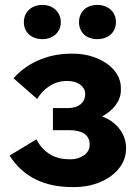

<svg xmlns="http://www.w3.org/2000/svg" viewBox="-20 -749 563 780"><path d="M375 -590C419 -590 451 -617 451 -659C451 -701 419 -729 375 -729C331 -729 301 -701 301 -659C301 -617 331 -590 375 -590ZM153 -590C194 -590 227 -617 227 -659C227 -701 194 -729 153 -729C108 -729 77 -701 77 -659C77 -617 108 -590 153 -590ZM273 11H283C400 11 492 -58 492 -143V-150C492 -204 454 -254 395 -276C442 -302 471 -340 471 -382V-393C471 -472 379 -531 278 -531H270C166 -531 85 -488 35 -431L131 -347C156 -389 199 -420 250 -420H255C298 -420 326 -396 326 -369V-366C326 -332 299 -310 256 -310H195V-220H265C315 -220 344 -199 344 -164V-158C344 -128 312 -102 266 -102H260C207 -102 158 -125 128 -183L19 -117C74 -30 161 11 273 11Z"/></svg>

Font: Fixel Display Bold
Style: Bold
Weight: 700
Designer: AlfaBravo + MacPaw
Foundry: Kyrylo Tkachov, Marchela Mozhyna, Serhii Makarenko, Maria Weinstein, Zakhar Kryvoshyya
Version: Version 1.211